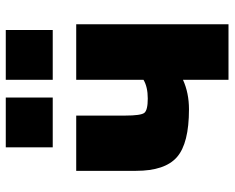

<svg xmlns="http://www.w3.org/2000/svg" viewBox="-92 -708 800 655"><g transform="rotate(-90 307.5 -380.0)"><path d="M52.7 -315.4V-519.5H241.2V-352.5Q241.2 -298.8 250.5 -287.1Q259.8 -275.4 299.3 -275.4Q338.9 -275.4 363.3 -290V-519.5H552.7V0H363.3V-155.3Q318.4 -134.8 262.7 -134.8Q146.5 -134.8 99.6 -175.8Q52.7 -216.8 52.7 -315.4ZM132.8 -599.6V-759.8H302.7V-599.6ZM363.3 -599.6V-759.8H533.2V-599.6Z"/></g></svg>

Font: GenEi M Gothic v2 Black
Style: Regular
Weight: 900
Version: Version 2.0